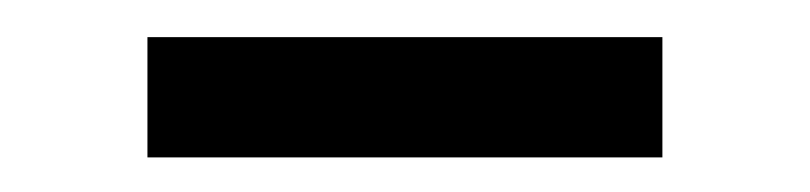

<svg xmlns="http://www.w3.org/2000/svg" viewBox="-20 -316 447 106"><path d="M61.4 -229.1V-295.5H345.7V-229.1Z"/></svg>

Font: Anek Latin Medium
Style: Regular
Weight: 500
Designer: Yesha Goshar
Foundry: Ek Type
Version: Version 1.003